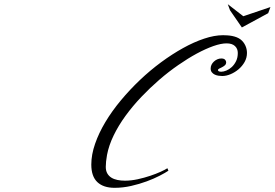

<svg xmlns="http://www.w3.org/2000/svg" viewBox="-20 -899 1314 919"><path d="M1144.5 -821.3 1274.4 -865.2 1263.7 -835.9 1137.7 -767.6 1081.1 -849.6 1070.3 -878.9ZM1131.8 -710Q1146 -698.7 1154.1 -681.6Q1162.1 -664.6 1162.1 -645.5Q1162.1 -622.6 1150.9 -602.5Q1139.6 -582.5 1122.1 -567.6Q1104.5 -552.7 1083.7 -543.9Q1063 -535.2 1043.9 -535.2Q1035.6 -535.2 1025.9 -536.6Q1016.1 -538.1 1007.8 -542Q999.5 -545.9 993.9 -553Q988.3 -560.1 988.3 -571.3Q988.3 -580.6 992.4 -589.1Q996.6 -597.7 1003.7 -604.2Q1010.7 -610.8 1020 -615Q1029.3 -619.1 1039.1 -619.1Q1051.8 -619.1 1057.1 -613.3Q1062.5 -607.4 1062.5 -601.6Q1062.5 -591.8 1056.4 -586.4Q1050.3 -581.1 1043 -577.4Q1035.6 -573.7 1029.5 -570.8Q1023.4 -567.9 1023.4 -563.5Q1023.4 -555.7 1039.1 -555.7Q1049.8 -555.7 1063.5 -561.3Q1077.1 -566.9 1089.4 -578.1Q1101.6 -589.4 1109.9 -606.2Q1118.2 -623 1118.2 -645.5Q1118.2 -666 1104.5 -678.7Q1090.8 -691.4 1064.5 -691.4Q1038.1 -691.4 1001.2 -678.5Q964.4 -665.5 921.9 -642.6Q879.4 -619.6 833.3 -587.6Q787.1 -555.7 742.4 -517.1Q697.8 -478.5 656.2 -434.8Q614.7 -391.1 581.1 -345Q547.4 -298.8 524.2 -251.2Q501 -203.6 492.2 -157.2Q486.3 -123.5 486.3 -100.6Q486.3 -82 493.4 -69.3Q500.5 -56.6 512.9 -48.8Q525.4 -41 542.2 -37.6Q559.1 -34.2 578.1 -34.2Q607.4 -34.2 638.9 -41Q670.4 -47.9 698.7 -57.4Q727.1 -66.9 749 -76.9Q771 -86.9 781.2 -93.8Q782.7 -89.8 783.9 -87.2Q785.2 -84.5 786.1 -82Q772 -72.3 744.6 -58.1Q717.3 -43.9 682.4 -31Q647.5 -18.1 607.7 -9Q567.9 0 528.3 0Q475.1 0 446 -27.3Q417 -54.7 417 -111.3Q417 -158.7 435.1 -210.7Q453.1 -262.7 484.6 -315.2Q516.1 -367.7 558.6 -418.7Q601.1 -469.7 649.7 -515.9Q698.2 -562 751.2 -601.1Q804.2 -640.1 856.2 -668.9Q908.2 -697.8 957.3 -714.1Q1006.3 -730.5 1047.9 -730.5Q1057.1 -730.5 1068.6 -729.7Q1080.1 -729 1091.3 -726.8Q1102.5 -724.6 1113 -720.5Q1123.5 -716.3 1131.8 -710Z"/></svg>

Font: Meie Script
Style: Regular
Weight: 400
Version: Version 1.001